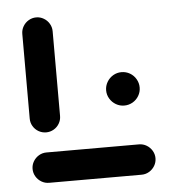

<svg xmlns="http://www.w3.org/2000/svg" viewBox="-43 -560 543 600"><g transform="rotate(-5 228.0 -259.5)"><path d="M425.2 -47.8Q425.2 -34.8 418.7 -23.9Q412.2 -13 401.3 -6.5Q390.4 0 377.4 0H87.4Q74.4 0 63.5 -6.5Q52.6 -13 46.1 -23.9Q39.6 -34.8 39.6 -47.8Q39.6 -60.4 46.1 -71.3Q52.6 -82.2 63.5 -88.7Q74.4 -95.2 87.4 -95.2H377.4Q390.4 -95.2 401.3 -88.7Q412.2 -82.2 418.7 -71.3Q425.2 -60.4 425.2 -47.8ZM92.2 -157.8Q79.3 -157.8 68.3 -164.1Q57.4 -170.4 50.9 -181.3Q44.4 -192.2 44.4 -205.2V-470.7Q44.4 -483.7 50.9 -494.6Q57.4 -505.6 68.3 -512Q79.3 -518.5 92.2 -518.5Q104.8 -518.5 115.7 -512Q126.7 -505.6 133.1 -494.6Q139.6 -483.7 139.6 -470.7V-205.2Q139.6 -192.2 133.1 -181.3Q126.7 -170.4 115.7 -164.1Q104.8 -157.8 92.2 -157.8ZM290 -272.2Q290 -286.3 297.2 -298.5Q304.4 -310.7 316.5 -317.8Q328.5 -324.8 342.6 -324.8Q356.7 -324.8 368.9 -317.8Q381.1 -310.7 388.1 -298.5Q395.2 -286.3 395.2 -272.2Q395.2 -258.1 388.1 -246.1Q381.1 -234.1 368.9 -227Q356.7 -220 342.6 -220Q328.5 -220 316.5 -227Q304.4 -234.1 297.2 -246.1Q290 -258.1 290 -272.2Z"/></g></svg>

Font: 26F Galaxy Sans Extra Bold
Style: Regular
Weight: 800
Designer: C₂₉H₂₅N₃O₅
Version: Version 1.100